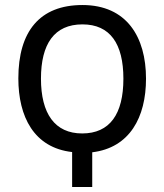

<svg xmlns="http://www.w3.org/2000/svg" viewBox="-20 -744 654 764"><path d="M267 0H347V-138C496 -156 561 -277 561 -431C561 -597 484 -724 308 -724C138 -724 53 -619 53 -432C53 -280 115 -156 267 -139ZM307 -213C198 -213 143 -292 143 -431C143 -569 196 -647 308 -647C418 -647 471 -570 471 -431C471 -290 417 -213 307 -213Z"/></svg>

Font: Noto Sans Condensed
Style: Regular
Weight: 400
Width: 3
Designer: Monotype Design Team
Foundry: Monotype Imaging Inc.
Version: Version 2.013